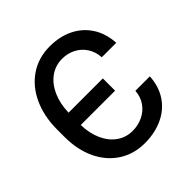

<svg xmlns="http://www.w3.org/2000/svg" viewBox="-191 -867 1027 1027"><g transform="rotate(-45 323.0 -353.5)"><path d="M48.8 -316.4V-374Q48.8 -474.6 85 -552.5Q121.1 -630.4 186 -673.6Q251 -716.8 335 -716.8Q410.6 -716.8 469 -688Q527.3 -659.2 561.8 -605.5Q596.2 -551.8 600.6 -478.5H491.2Q488.3 -522 467 -554.7Q445.8 -587.4 411.1 -605.2Q376.5 -623 335 -623Q284.2 -623 244.1 -594.2Q204.1 -565.4 180.9 -513.7Q157.7 -461.9 155.8 -394.5H415V-301.8H155.3Q156.7 -237.8 179.2 -188Q201.7 -138.2 240.7 -110.6Q279.8 -83 329.1 -83Q371.6 -83 407.7 -100.3Q443.8 -117.7 466.1 -149.7Q488.3 -181.6 491.2 -224.6H600.6Q596.7 -152.8 561.8 -99.9Q526.9 -46.9 466.6 -18.6Q406.2 9.8 329.1 9.8Q246.6 9.8 182.9 -31.5Q119.1 -72.8 84 -146.7Q48.8 -220.7 48.8 -316.4Z"/></g></svg>

Font: Pretendard JP Medium
Style: Regular
Weight: 500
Designer: Base glyphs from Inter by Rasmus Andersson; Hangeul glyphs from Noto Sans CJK(Source Han Sans) by Jang Soo-young and Kan
Foundry: Kil Hyung-jin
Version: Version 1.309